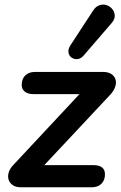

<svg xmlns="http://www.w3.org/2000/svg" viewBox="-20 -794 514 814"><path d="M69 0Q48 0 35 -8.5Q22 -17 17 -31Q12 -45 16.5 -61.5Q21 -78 36 -94L345 -425L349 -395H122Q98 -395 85 -405.5Q72 -416 72 -434Q72 -460 87.5 -474.5Q103 -489 128 -489H417Q438 -489 451.5 -480.5Q465 -472 469.5 -458Q474 -444 468.5 -426.5Q463 -409 447 -392L137 -61L133 -94H375Q425 -94 425 -55Q425 -30 410 -15Q395 0 369 0ZM335 -559Q323 -545 309 -543.5Q295 -542 284 -549.5Q273 -557 270.5 -571Q268 -585 278 -601L374 -748Q386 -767 402 -772Q418 -777 432.5 -772Q447 -767 456.5 -755Q466 -743 466.5 -727.5Q467 -712 453 -696Z"/></svg>

Font: Nunito ExtraLight
Style: Italic
Weight: 200
Italic angle: -9°
Designer: Vernon Adams
Foundry: Vernon Adams
Version: Version 3.602